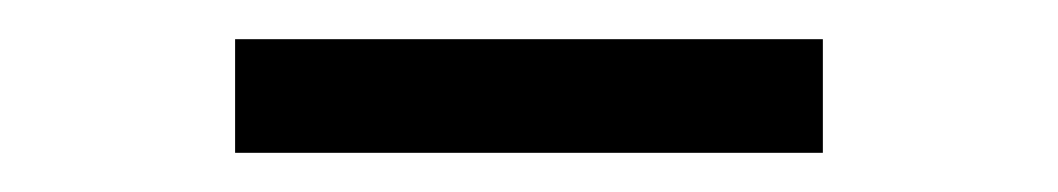

<svg xmlns="http://www.w3.org/2000/svg" viewBox="-20 -668 540 98"><path d="M100 -648H400V-590H100Z"/></svg>

Font: Antic Slab
Style: Regular
Weight: 400
Designer: Santiago Orozco
Foundry: Santiago Orozco
Version: Version 001.001